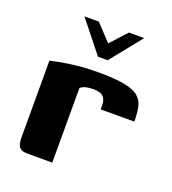

<svg xmlns="http://www.w3.org/2000/svg" viewBox="-113 -680 689 767"><g transform="rotate(20 231.5 -296.5)"><path d="M116 -593H177L242 -524L305 -593H370L263 -460H222ZM195 0H87Q65 0 55 -11Q45 -22 45 -55V-379Q73 -386 126.5 -394Q180 -402 247 -402Q317 -402 357.5 -394Q398 -386 417 -369.5Q436 -353 441.5 -327.5Q447 -302 447 -266H304V-280Q304 -304 295.5 -315Q287 -326 275 -329Q263 -332 250 -332Q230 -332 215.5 -328Q201 -324 195 -316Z"/></g></svg>

Font: r_Genos
Style: Bold
Weight: 700
Designer: Robert E. Leuschke
Foundry: Robert E. Leuschke
Version: Version 2.000;June 29, 2024;FontCreator 14.0.0.2814 32-bit